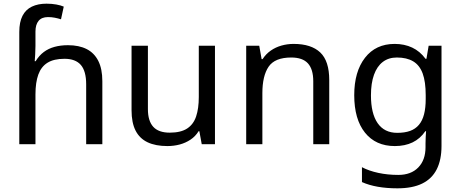

<svg xmlns="http://www.w3.org/2000/svg" viewBox="-20 -785 2508 1045"><path d="M85 -611Q85 -665 102.5 -699Q120 -733 153.5 -749Q187 -765 233 -765Q262 -765 286.5 -760.5Q311 -756 327 -749L312 -680Q296 -685 278.5 -688.5Q261 -692 241 -692Q207 -692 190 -671.5Q173 -651 173 -613V-535Q173 -513 171.5 -488Q170 -463 169 -452H174Q193 -483 218.5 -502Q244 -521 277 -530Q310 -539 350 -539Q410 -539 451.5 -518Q493 -497 515 -453.5Q537 -410 537 -343V0H449V-326Q449 -398 420 -431.5Q391 -465 331 -465Q273 -465 238.5 -443.5Q204 -422 188.5 -379Q173 -336 173 -271V0H85Z M1150 -536V0H1078L1065 -71H1061Q1044 -43 1017 -25Q990 -7 958 1.5Q926 10 891 10Q827 10 783.5 -10.5Q740 -31 718 -74Q696 -117 696 -185V-536H785V-191Q785 -127 814 -95Q843 -63 904 -63Q964 -63 998.5 -85.5Q1033 -108 1047.5 -151.5Q1062 -195 1062 -257V-536Z M1578 -546Q1674 -546 1723 -499.5Q1772 -453 1772 -349V0H1685V-343Q1685 -408 1656 -440Q1627 -472 1565 -472Q1476 -472 1442 -422Q1408 -372 1408 -278V0H1320V-536H1391L1404 -463H1409Q1427 -491 1453.5 -509.5Q1480 -528 1512 -537Q1544 -546 1578 -546Z M2128 -546Q2181 -546 2223.5 -526Q2266 -506 2296 -465H2301L2313 -536H2383V9Q2383 85 2357 136.5Q2331 188 2278 214Q2225 240 2143 240Q2085 240 2036.5 231.5Q1988 223 1950 206V125Q1988 145 2039 156Q2090 167 2148 167Q2217 167 2256.5 126.5Q2296 86 2296 16V-5Q2296 -17 2297 -39.5Q2298 -62 2299 -71H2295Q2267 -30 2225.5 -10Q2184 10 2129 10Q2025 10 1966.5 -63Q1908 -136 1908 -267Q1908 -395 1966.5 -470.5Q2025 -546 2128 -546ZM2140 -472Q2095 -472 2063.5 -448Q2032 -424 2015.5 -378Q1999 -332 1999 -266Q1999 -167 2035.5 -114.5Q2072 -62 2142 -62Q2183 -62 2212 -72.5Q2241 -83 2260 -105.5Q2279 -128 2288 -163Q2297 -198 2297 -246V-267Q2297 -340 2280.5 -385Q2264 -430 2229 -451Q2194 -472 2140 -472Z"/></svg>

Font: ubangla85
Style: Book
Weight: 400
Designer: Jelle Bosma - Monotype Design Team
Foundry: Monotype Imaging Inc.
Version: Version 2.003